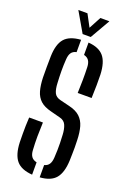

<svg xmlns="http://www.w3.org/2000/svg" viewBox="-180 -1020 734 1089"><g transform="rotate(20 187.0 -476.0)"><path d="M166 7Q99 2 69.8 -32.8Q40.5 -67.5 37.5 -141.5Q37 -168.5 36.8 -192.5Q36.5 -216.5 37.2 -240.5Q38 -264.5 39.5 -292H122.5Q120.5 -249.5 120.2 -207.8Q120 -166 122.5 -127Q123.5 -101 134 -86.5Q144.5 -72 166 -67.5ZM211.5 6.5V-67.5Q231 -72.5 240.5 -87Q250 -101.5 251.5 -127Q253 -152.5 253.5 -173.2Q254 -194 253.5 -215.8Q253 -237.5 251.5 -265Q250 -298 240.2 -321.2Q230.5 -344.5 203 -351.5L143.5 -367Q101.5 -377.5 78.8 -398.2Q56 -419 46.5 -452Q37 -485 35.5 -532Q35 -562 35.2 -595Q35.5 -628 36 -660Q38 -733.5 67.5 -767.8Q97 -802 165.5 -807V-732.5Q144.5 -728 134.8 -713.8Q125 -699.5 123.5 -673.5Q121 -638.5 121.2 -603Q121.5 -567.5 123.5 -532Q125 -494 134.8 -473Q144.5 -452 173.5 -445L228.5 -431.5Q272 -421.5 295.5 -399.8Q319 -378 328.5 -344.8Q338 -311.5 339.5 -265Q340.5 -239 340.5 -220Q340.5 -201 340 -182.8Q339.5 -164.5 339 -141.5Q336 -68 306.8 -33Q277.5 2 211.5 6.5ZM250.5 -517Q252 -556 252.5 -595.2Q253 -634.5 251.5 -673.5Q250.5 -699 240.5 -713.2Q230.5 -727.5 210.5 -732V-806.5Q274.5 -802 303.8 -767.2Q333 -732.5 336 -659Q337 -633 336.5 -595Q336 -557 334.5 -517ZM162.5 -840.5 93 -960.5H148L187 -887.5L226 -960.5H280.5L211.5 -840.5Z"/></g></svg>

Font: Big Shoulders Stencil Display Thin SemiBold
Style: Regular
Weight: 600
Version: Version 2.001